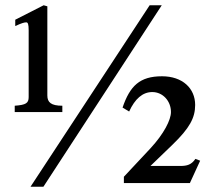

<svg xmlns="http://www.w3.org/2000/svg" viewBox="-20 -696 790 730"><path d="M741 -85 723 -92C708 -70 692 -65 665 -65H552L636 -146C701 -209 722 -248 722 -297C722 -360 674 -406 596 -406C511 -406 474 -369 446 -287L471 -272C493 -320 522 -346 559 -346C599 -346 630 -312 630 -270C630 -240 603 -187 552 -132L451 -24V0H702ZM595 -676H549L96 14H145ZM217 -270V-294C174 -294 160 -307 160 -333V-672L146 -676L38 -621V-597C64 -609 73 -611 80 -611C86 -611 89 -604 89 -581V-327C89 -304 79 -297 36 -294V-270Z"/></svg>

Font: XITS Math
Style: Regular
Weight: 400
Designer: MicroPress Inc., with final additions and corrections provided by Coen Hoffman, Elsevier (retired)
Version: Version 1.108